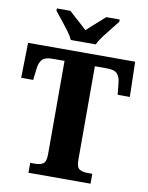

<svg xmlns="http://www.w3.org/2000/svg" viewBox="-99 -1002 825 1072"><g transform="rotate(10 313.5 -465.5)"><path d="M138 0V-56H166Q194 -56 211 -67Q228 -78 228 -121V-650H159Q118 -650 102 -632.5Q86 -615 82 -582L74 -515H6L10 -714H617L622 -515H553L546 -582Q543 -615 527 -632.5Q511 -650 469 -650H400V-119Q400 -77 417.5 -66.5Q435 -56 462 -56H490V0ZM242 -771Q232 -794 212 -820.5Q192 -847 171 -873Q150 -899 135 -918V-931H212Q223 -920 241.5 -903.5Q260 -887 279.5 -870Q299 -853 313 -839Q327 -853 346.5 -870Q366 -887 384.5 -903.5Q403 -920 415 -931H491V-918Q477 -899 455.5 -873Q434 -847 414 -820.5Q394 -794 384 -771Z"/></g></svg>

Font: Noto Serif Myanmar SemiCondensed ExtraBold
Style: Regular
Weight: 800
Width: 4
Designer: Ben Mitchell and the Monotype Design Team
Foundry: Monotype Imaging Inc.
Version: Version 2.106; ttfautohint (v1.8.4.7-5d5b)